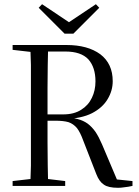

<svg xmlns="http://www.w3.org/2000/svg" viewBox="-20 -884 662 913"><path d="M40 0H290V-23L181 -36H153L40 -23ZM124 0H209Q208 -44 207 -97Q206 -150 206 -207V-317V-357V-467Q206 -522 207 -574Q208 -626 209 -670H124Q126 -627 127 -575Q127 -522 127 -467V-360V-314V-206Q127 -149 127 -96Q126 -43 124 0ZM541 9Q555 9 567 7Q579 6 590 4Q600 2 610 0V-23L504 -34L540 -21L465 -198Q450 -233 434 -257Q417 -281 397 -296Q376 -311 349 -318Q322 -325 287 -325V-318Q367 -320 418 -346Q468 -372 492 -413Q516 -453 516 -498Q516 -581 457 -626Q397 -670 296 -670H161V-639H291Q365 -639 400 -602Q434 -564 434 -497Q434 -454 417 -419Q400 -383 366 -362Q332 -340 280 -340H161V-310H243Q282 -310 306 -303Q329 -295 346 -275Q362 -254 376 -215L438 -56Q452 -20 474 -6Q495 9 541 9ZM40 -647 153 -634H177V-670H40ZM180 -864 164 -847 287 -724H329L452 -847L436 -864L282 -761H334Z"/></svg>

Font: Source Serif 4 48pt
Style: Regular
Weight: 400
Designer: Frank Grie√ühammer
Foundry: Adobe Systems Incorporated
Version: Version 4.004;hotconv 1.0.116;makeotfexe 2.5.65601